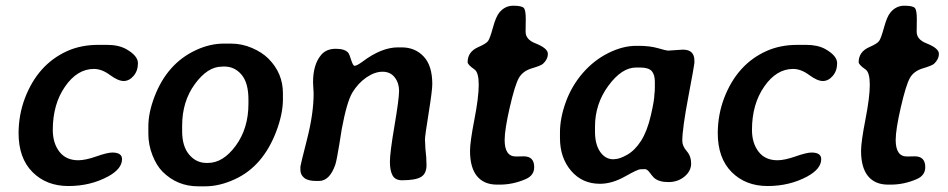

<svg xmlns="http://www.w3.org/2000/svg" viewBox="-20 -637 3287 666"><path d="M320.8 -481.4H351.1Q391.1 -481.4 417.5 -466.8Q458.5 -443.8 458.5 -417.7Q458.5 -391.6 443.4 -373.8Q428.2 -356 408.9 -356Q389.6 -356 361.3 -377Q333 -397.9 305.7 -397.9Q248 -397.9 205.6 -336.7Q163.1 -275.4 163.1 -186.5Q163.1 -140.6 186 -110.8Q209 -81.1 251.5 -81.1Q276.4 -81.1 314.5 -94.5Q352.5 -107.9 369.6 -107.9Q403.3 -107.9 403.3 -85Q403.3 -51.3 355 -24.9Q293.5 8.3 217.3 8.3Q141.1 8.3 92.8 -40Q44.4 -88.4 44.4 -175.8Q44.9 -239.7 66.4 -296.4Q111.3 -414.1 213.4 -460Q261.2 -481.4 320.8 -481.4Z M611.8 -200.7V-182.1Q611.8 -129.4 636.2 -100.6Q660.6 -71.8 696.3 -71.8H701.2Q753.9 -71.8 797.9 -131.8Q841.8 -191.9 841.8 -277.3V-291.5Q841.8 -349.6 817.9 -377.9Q793.9 -406.2 758.3 -406.2H753.4L749 -405.8Q700.2 -405.8 656 -345.5Q611.8 -285.2 611.8 -200.7ZM691.9 9.3H667.5Q594.7 9.3 543.9 -41.5Q522.9 -62.5 508.8 -98.6Q494.6 -134.8 494.6 -172.9V-196.8Q494.6 -197.8 494.6 -198.7Q494.6 -245.6 515.6 -300.8Q559.6 -417 660.2 -463.4Q708.5 -485.8 756.8 -485.8H780.8Q818.8 -485.8 854 -470.7Q889.2 -455.6 911.1 -433.6Q961.4 -383.3 961.4 -313.5V-290Q960.9 -241.2 938.5 -181.6Q892.6 -60.5 795.4 -15.6Q741.7 9.3 691.9 9.3Z M1189 -452.6Q1191.9 -448.7 1198.2 -428.7Q1204.6 -408.7 1210 -408.7Q1217.8 -408.7 1238.3 -423.8Q1303.7 -472.7 1360.4 -472.7H1373Q1419.9 -472.7 1449.7 -440.9Q1479.5 -409.2 1479.5 -345.2Q1479.5 -323.2 1466.8 -244.4Q1454.1 -165.5 1454.1 -153.3L1454.6 -143.1Q1455.6 -128.9 1455.6 -121.6L1458.5 -91.3Q1459.5 -78.1 1459.5 -64.5Q1459.5 -34.7 1440.4 -23.2Q1421.4 -11.7 1374.5 -11.7Q1351.1 -11.7 1341.8 -28.3Q1332.5 -44.9 1332.5 -76.2Q1332.5 -107.4 1348.4 -200.9Q1364.3 -294.4 1364.3 -321.8Q1364.3 -349.1 1349.1 -368.7Q1334 -388.2 1306.9 -388.2Q1279.8 -388.2 1251 -368.4Q1222.2 -348.6 1202.6 -316.4Q1183.1 -284.2 1165.5 -189.5Q1165.5 -188.5 1156.7 -134.5Q1147.9 -80.6 1143.1 -65.9Q1123.5 -9.3 1086.4 -9.3H1076.2Q1048.3 -9.3 1035.2 -20Q1022 -30.8 1022 -47.9V-59.1Q1022 -63.5 1044.9 -153.3Q1067.9 -243.2 1067.9 -312.5L1065.9 -351.6Q1065.9 -413.1 1093.8 -446.3Q1111.8 -467.8 1144.8 -467.8Q1177.7 -467.8 1189 -452.6Z M1730.5 -151.4Q1730.5 -94.2 1769.5 -94.2Q1770 -94.2 1771 -94.2Q1789.6 -94.7 1796.9 -94.7Q1833 -94.7 1833 -57.1Q1833 -28.3 1803.2 -15.6Q1759.3 3.4 1713.9 3.4H1704.1Q1658.7 3.4 1634.5 -26.1Q1610.4 -55.7 1610.4 -113.8Q1610.4 -144.5 1625.5 -222.2Q1640.6 -299.8 1640.6 -342.8Q1640.6 -385.7 1626 -396Q1602.1 -412.6 1602.1 -421.4Q1602.1 -458 1640.1 -474.1Q1666 -485.4 1672.9 -494.6Q1679.7 -503.9 1689.9 -541.5Q1700.2 -579.1 1711.9 -593.3Q1731.4 -617.2 1760.5 -617.2Q1789.6 -617.2 1796.9 -609.4Q1803.7 -602.1 1803.7 -572.3Q1803.7 -570.3 1803.7 -568.4Q1803.2 -535.2 1803.2 -526.9Q1803.2 -500 1836.9 -486.8Q1880.4 -469.7 1880.4 -450.4Q1880.4 -431.2 1863.3 -415.5Q1856 -409.2 1824.7 -399.9Q1793.5 -390.6 1779.8 -366.5Q1766.1 -342.3 1748.3 -264.9Q1730.5 -187.5 1730.5 -151.4Z M2043.9 -197.8V-180.2Q2043.9 -136.2 2061.8 -110.4Q2079.6 -84.5 2107.9 -84.5L2111.8 -85Q2128.9 -85 2155.8 -100.3Q2182.6 -115.7 2203.6 -148.4Q2224.6 -181.2 2237.3 -235.4Q2250 -289.6 2250 -310.5L2251 -319.3L2251.5 -332V-353Q2251.5 -378.4 2240.5 -390.6Q2229.5 -402.8 2199.7 -402.8H2186.5Q2136.7 -402.8 2090.3 -339.6Q2043.9 -276.4 2043.9 -197.8ZM1922.4 -158.2V-177.7Q1922.4 -227.1 1942.6 -283Q1962.9 -338.9 2001.2 -383.3Q2039.6 -427.7 2089.8 -452.9Q2140.1 -478 2186.5 -478H2195.3Q2234.4 -478 2262.9 -469.7Q2291.5 -461.4 2296.9 -461.4L2342.3 -464.4L2349.1 -464.8Q2388.7 -464.8 2388.7 -426.8V-418.5Q2388.7 -412.6 2367.7 -301.5Q2346.7 -190.4 2346.7 -148.4Q2346.7 -130.4 2362.1 -112.8Q2377.4 -95.2 2377.4 -69.6Q2377.4 -43.9 2354.5 -24.7Q2331.5 -5.4 2298.3 -5.4Q2265.1 -5.4 2248.5 -20.5Q2243.2 -25.4 2233.9 -38.1Q2224.6 -50.8 2216.8 -50.3Q2209 -49.8 2200.7 -49.8Q2192.4 -49.8 2147.7 -24.7Q2103 0.5 2061 0.5Q1999.5 0.5 1960.9 -44.7Q1922.4 -89.8 1922.4 -158.2Z M2746.1 -481.4H2776.4Q2816.4 -481.4 2842.8 -466.8Q2883.8 -443.8 2883.8 -417.7Q2883.8 -391.6 2868.7 -373.8Q2853.5 -356 2834.2 -356Q2814.9 -356 2786.6 -377Q2758.3 -397.9 2731 -397.9Q2673.3 -397.9 2630.9 -336.7Q2588.4 -275.4 2588.4 -186.5Q2588.4 -140.6 2611.3 -110.8Q2634.3 -81.1 2676.8 -81.1Q2701.7 -81.1 2739.7 -94.5Q2777.8 -107.9 2794.9 -107.9Q2828.6 -107.9 2828.6 -85Q2828.6 -51.3 2780.3 -24.9Q2718.8 8.3 2642.6 8.3Q2566.4 8.3 2518.1 -40Q2469.7 -88.4 2469.7 -175.8Q2470.2 -239.7 2491.7 -296.4Q2536.6 -414.1 2638.7 -460Q2686.5 -481.4 2746.1 -481.4Z M3086.9 -151.4Q3086.9 -94.2 3126 -94.2Q3126.5 -94.2 3127.4 -94.2Q3146 -94.7 3153.3 -94.7Q3189.5 -94.7 3189.5 -57.1Q3189.5 -28.3 3159.7 -15.6Q3115.7 3.4 3070.3 3.4H3060.5Q3015.1 3.4 2991 -26.1Q2966.8 -55.7 2966.8 -113.8Q2966.8 -144.5 2981.9 -222.2Q2997.1 -299.8 2997.1 -342.8Q2997.1 -385.7 2982.4 -396Q2958.5 -412.6 2958.5 -421.4Q2958.5 -458 2996.6 -474.1Q3022.5 -485.4 3029.3 -494.6Q3036.1 -503.9 3046.4 -541.5Q3056.6 -579.1 3068.4 -593.3Q3087.9 -617.2 3116.9 -617.2Q3146 -617.2 3153.3 -609.4Q3160.2 -602.1 3160.2 -572.3Q3160.2 -570.3 3160.2 -568.4Q3159.7 -535.2 3159.7 -526.9Q3159.7 -500 3193.4 -486.8Q3236.8 -469.7 3236.8 -450.4Q3236.8 -431.2 3219.7 -415.5Q3212.4 -409.2 3181.2 -399.9Q3149.9 -390.6 3136.2 -366.5Q3122.6 -342.3 3104.7 -264.9Q3086.9 -187.5 3086.9 -151.4Z"/></svg>

Font: Averia Libre
Style: Bold Italic
Weight: 700
Italic angle: -6.90001°
Version: Version 1.002